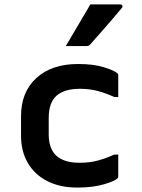

<svg xmlns="http://www.w3.org/2000/svg" viewBox="-20 -836 640 867"><path d="M333 -547Q403 -547 450.5 -532Q498 -517 510 -505Q514 -502 514 -496V-398H496Q459 -415 422 -425Q385 -435 341 -435Q271 -435 235.5 -404Q200 -373 200 -303V-229Q200 -167 232 -135Q249 -119 275 -110Q301 -101 340 -101Q385 -101 421.5 -111Q458 -121 496 -138H514V-39Q514 -34 511 -31Q498 -18 448.5 -3.5Q399 11 329 11Q250 11 193 -18.5Q136 -48 105.5 -100.5Q75 -153 75 -222V-312Q75 -420 144 -483.5Q213 -547 333 -547ZM388 -816H524Q530 -816 532.5 -810.5Q535 -805 530 -800Q506 -771 484.5 -746Q463 -721 440 -695Q417 -669 388 -636Q382 -628 371 -628H277Q304 -674 332 -721Q360 -768 388 -816Z"/></svg>

Font: Recursive Mn Lnr St SmB
Style: Regular
Weight: 600
Monospace: yes
Version: Version 1.079;hotconv 1.0.112;makeotfexe 2.5.65598; ttfautoh